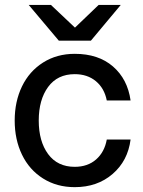

<svg xmlns="http://www.w3.org/2000/svg" viewBox="-20 -752 583 784"><path d="M285.2 12.2Q211.9 12.2 155.8 -23.2Q99.6 -58.6 69.8 -120.4Q40 -182.1 40 -259.8Q40 -337.4 69.8 -399.2Q99.6 -460.9 155.8 -496.6Q211.9 -532.2 285.2 -532.2Q381.8 -532.2 441.4 -480.5Q501 -428.7 513.2 -341.8H416Q406.2 -391.6 371.6 -420.4Q336.9 -449.2 285.2 -449.2Q214.8 -449.2 176.5 -397Q138.2 -344.7 138.2 -259.8Q138.2 -174.8 176.5 -122.8Q214.8 -70.8 285.2 -70.8Q337.9 -70.8 372.3 -100.8Q406.7 -130.9 416 -182.1H513.2Q502 -95.2 439.7 -41.5Q377.4 12.2 285.2 12.2ZM97.2 -731.9H188L286.1 -639.2L382.8 -731.9H473.1L351.1 -585.9H220.2Z"/></svg>

Font: Aspekta 450
Style: Regular
Weight: 450
Designer: Ivo Dolenc
Version: Version 2.000